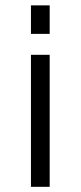

<svg xmlns="http://www.w3.org/2000/svg" viewBox="-20 -704 307 730"><path d="M168.9 -575.2H97.7V-683.6H168.9ZM168.9 6.3H97.7V-495.6H168.9Z"/></svg>

Font: SakalBharati
Style: Regular
Weight: 400
Designer: CDAC GIST
Foundry: CDAC
Version: 13.02